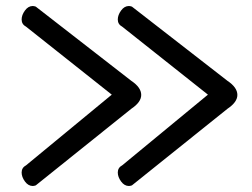

<svg xmlns="http://www.w3.org/2000/svg" viewBox="-20 -627 839 639"><path d="M52 -53Q52 -69 67 -77L352 -312L67 -538Q52 -546 52 -562Q52 -577 63 -592Q74 -607 89 -607Q93 -607 99 -605L417 -358Q450 -336 450 -311Q450 -287 417 -265L99 -10Q93 -8 89 -8Q74 -8 63 -23Q52 -38 52 -53ZM372 -53Q372 -69 387 -77L672 -312L387 -538Q372 -546 372 -562Q372 -577 383 -592Q394 -607 409 -607Q413 -607 419 -605L737 -358Q770 -336 770 -311Q770 -287 737 -265L419 -10Q413 -8 409 -8Q394 -8 383 -23Q372 -38 372 -53Z"/></svg>

Font: Happy Monkey
Style: Regular
Weight: 400
Version: Version 1.001